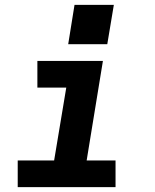

<svg xmlns="http://www.w3.org/2000/svg" viewBox="-20 -771 640 791"><path d="M53 0V-110H203L253 -410H134V-520H404L337 -110H456V0ZM261 -589 287 -751H449L422 -589Z"/></svg>

Font: Iosevka SS04 XBd Ex
Style: Italic
Weight: 800
Width: 7
Italic angle: -9°
Monospace: yes
Designer: Belleve Invis
Foundry: Belleve Invis
Version: Version 19.0.0; ttfautohint (v1.8.4)